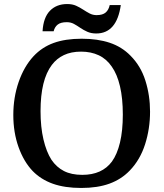

<svg xmlns="http://www.w3.org/2000/svg" viewBox="-20 -922 811 952"><path d="M724 -368Q724 -284 699.5 -207Q675 -130 624 -77Q582 -33 523 -11.5Q464 10 383 10Q301 10 242 -11Q183 -32 142 -74Q98 -120 72 -192.5Q46 -265 46 -352Q46 -439 72.5 -515.5Q99 -592 146 -643Q188 -688 246 -709Q304 -730 385 -730Q464 -730 524 -710Q584 -690 627 -646Q678 -595 701 -522Q724 -449 724 -368ZM181 -371Q181 -292 195.5 -230.5Q210 -169 235 -130Q260 -93 297 -74Q334 -55 388 -55Q486 -55 535 -121Q561 -157 575 -215.5Q589 -274 589 -354Q589 -434 575 -494Q561 -554 534 -592Q508 -630 469.5 -648Q431 -666 382 -666Q333 -666 297 -649Q261 -632 237 -600Q181 -526 181 -371ZM191 -767Q195 -835 227.5 -868.5Q260 -902 313 -902Q339 -902 357.5 -893.5Q376 -885 392 -874.5Q408 -864 424 -855.5Q440 -847 459 -847Q489 -847 504 -860Q519 -873 524 -897H579Q559 -756 457 -756Q432 -756 413 -764.5Q394 -773 378 -784Q362 -795 346.5 -803.5Q331 -812 311 -812Q281 -812 266 -800Q251 -788 246 -767Z"/></svg>

Font: Domine SemiBold
Style: Regular
Weight: 600
Designer: Pablo Impallari, Rodrigo Fuenzalida, Brenda Gallo
Foundry: Pablo Impallari, Rodrigo Fuenzalida, Brenda Gallo
Version: Version 2.000